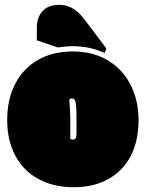

<svg xmlns="http://www.w3.org/2000/svg" viewBox="-20 -764 606 799"><path d="M272.5 -186.5Q275.9 -183.1 283.2 -183.1Q286.6 -183.1 289.8 -184.3Q293 -185.5 294.9 -188.5Q298.3 -193.4 298.3 -207V-276.9Q298.3 -322.8 294.4 -339.4Q291 -354.5 279.8 -354.5Q272.9 -354.5 268.1 -349.6Q272.5 -301.3 272.5 -272ZM287.1 15.1Q222.7 15.1 171.4 -4.6Q120.1 -24.4 84.2 -60.8Q48.3 -97.2 29.1 -148.9Q9.8 -200.7 9.8 -265.1Q9.8 -328.1 28.3 -380.4Q46.9 -432.6 82 -470.5Q117.2 -508.3 168 -529.1Q218.8 -549.8 283.2 -549.8Q347.2 -549.8 397.7 -528.3Q448.2 -506.8 483.6 -468.5Q519 -430.2 537.8 -377.7Q556.6 -325.2 556.6 -263.2Q556.6 -200.2 538.6 -148.9Q520.5 -97.7 485.8 -61.3Q451.2 -24.9 401.1 -4.9Q351.1 15.1 287.1 15.1ZM226.6 -743.7Q246.1 -743.7 261.5 -738.5Q276.9 -733.4 289.8 -724.6Q302.7 -715.8 314.2 -703.4Q325.7 -690.9 336.9 -676.3L422.4 -562.5Q420.4 -552.2 415 -543.5Q355 -571.8 282.2 -571.8Q266.6 -571.8 251.5 -570.3Q236.3 -568.8 220.7 -566.4L133.3 -596.2V-647.5Q133.3 -691.9 157 -717.8Q180.7 -743.7 226.6 -743.7Z"/></svg>

Font: Modak sl
Style: Regular
Weight: 400
Designer: Sarang Kulkarni, Maithili Shingre, Noopur Datye
Foundry: Ek Type
Version: Version 1.036;PS Version 1.000;hotconv 1.0.79;makeotf.lib2.5